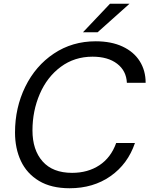

<svg xmlns="http://www.w3.org/2000/svg" viewBox="-20 -993 796 1023"><path d="M60 -287Q60 -419 114.5 -530.5Q169 -642 267 -707.5Q365 -773 490 -773Q573 -773 633 -745Q693 -717 724.5 -667Q756 -617 756 -552H656Q653 -616 604 -653.5Q555 -691 473 -691Q377 -691 304 -637Q231 -583 192 -492.5Q153 -402 153 -298Q153 -194 207 -133Q261 -72 364 -72Q448 -72 509.5 -112.5Q571 -153 599 -231H699Q661 -119 569 -54.5Q477 10 351 10Q253 10 188 -29Q123 -68 91.5 -135Q60 -202 60 -287ZM500 -821H422L566 -973H670Z"/></svg>

Font: Open Sauce One
Style: Italic
Weight: 400
Italic angle: -10°
Designer: Alfredo Marco Pradil
Foundry: Creative Sauce Fz LLC
Version: Version 1.477